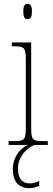

<svg xmlns="http://www.w3.org/2000/svg" viewBox="-20 -758 277 1004"><path d="M124 -658C138 -658 147 -666 147 -698C147 -729 138 -738 124 -738C110 -738 102 -729 102 -698C102 -666 110 -658 124 -658ZM25 0H126C90 14 47 60 47 127C47 195 82 226 133 226C154 226 168 222 185 213V188C165 198 153 201 134 201C100 201 74 180 74 123C74 59 122 15 160 0H230V-20H212C148 -20 143 -25 143 -95V-536H42V-516H51C110 -516 115 -509 115 -437V-95C115 -25 110 -20 45 -20H25Z"/></svg>

Font: Noto Serif Bengali Condensed Thin
Style: Regular
Weight: 100
Width: 3
Designer: Juan Bruce, Universal Thirst, Indian Type Foundry and the Monotype Design Team.
Foundry: Monotype Imaging Inc.
Version: Version 2.003